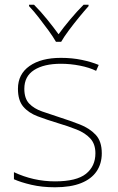

<svg xmlns="http://www.w3.org/2000/svg" viewBox="-20 -783 498 813"><path d="M411 -134Q411 -90 389 -57.5Q367 -25 323 -7.5Q279 10 213 10Q158 10 113 -0.5Q68 -11 39 -24V-54Q79 -35 123 -25Q167 -15 213 -15Q304 -15 344 -47Q384 -79 384 -134Q384 -173 362.5 -196.5Q341 -220 304.5 -234.5Q268 -249 224 -262Q178 -276 139.5 -290.5Q101 -305 78.5 -331.5Q56 -358 56 -407Q56 -469 105 -503.5Q154 -538 238 -538Q285 -538 326 -529.5Q367 -521 398 -508L387 -483Q359 -497 318.5 -505Q278 -513 238 -513Q166 -513 124.5 -486.5Q83 -460 83 -407Q83 -366 103.5 -344.5Q124 -323 158.5 -311Q193 -299 233 -286Q277 -272 318 -256Q359 -240 385 -212.5Q411 -185 411 -134ZM217 -606Q205 -627 185 -654.5Q165 -682 143.5 -709.5Q122 -737 103 -757V-763H124Q152 -735 179.5 -701Q207 -667 228 -638Q249 -667 277.5 -701Q306 -735 334 -763H355V-757Q337 -737 314.5 -709.5Q292 -682 271.5 -654.5Q251 -627 239 -606Z"/></svg>

Font: Noto Sans Khmer Thin
Style: Regular
Weight: 250
Version: Version 2.003